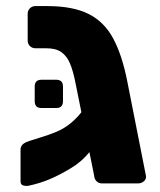

<svg xmlns="http://www.w3.org/2000/svg" viewBox="-20 -597 522 625"><path d="M311.6 0Q301 0 294.1 -7.2Q287.3 -14.5 286.5 -25.1L226.1 -325.1Q218.5 -364.8 208.1 -389.8Q197.6 -414.8 179.7 -427.3Q161.8 -439.9 130.4 -439.9H95.3Q84.6 -439.9 77.4 -447.1Q70.1 -454.4 70.1 -465V-552.1Q70.1 -562.7 77.4 -570Q84.6 -577.2 95.3 -577.2H133.5Q216.9 -577.2 267.9 -551.8Q319 -526.4 348.4 -471.9Q377.7 -417.4 394.6 -330.8L455 -25.1Q457 -14.5 448.7 -7.2Q440.5 0 429.9 0ZM211.2 -49.8Q171.8 -26 138.8 -12.5Q105.9 1 70.9 8Q60.9 9 53.9 6Q46.9 3 46.9 -7V-110.2Q46.9 -127.2 67.9 -135.2Q74.9 -138.2 94.6 -144.1Q114.4 -150 137.1 -157.8Q159.9 -165.6 175.6 -173.5Q198.5 -184.9 219 -203.7Q239.5 -222.5 254.9 -245.3Q270.4 -268.1 276.8 -290.9L334.8 -289.1Q330.4 -229.6 314.8 -183.4Q299.3 -137.1 273 -104Q246.7 -70.9 211.2 -49.8ZM115 -245.4Q93 -245.4 93 -267.4V-315.4Q93 -337.4 115 -337.4H163Q185 -337.4 185 -315.4V-267.4Q185 -245.4 163 -245.4Z"/></svg>

Font: Rubik Light
Style: Regular
Weight: 300
Designer: Hubert and Fischer
Foundry: Hubert and Fischer
Version: Version 2.300;gftools[0.9.30]